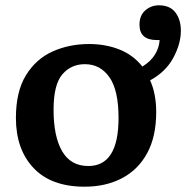

<svg xmlns="http://www.w3.org/2000/svg" viewBox="-20 -690 702 724"><path d="M299 14Q173 14 106.5 -56.5Q40 -127 40 -245Q40 -345 78 -406.5Q116 -468 178.5 -496Q241 -524 316 -524Q378 -524 430 -503.5Q482 -483 517 -439Q549 -459 564.5 -484.5Q580 -510 582 -539H571Q506 -539 506 -597Q506 -632 528 -651Q550 -670 579 -670Q621 -670 641.5 -643Q662 -616 662 -574Q662 -525 633.5 -472Q605 -419 546 -387Q569 -337 569 -267Q569 -175 535 -112.5Q501 -50 440 -18Q379 14 299 14ZM313 -64Q427 -64 427 -245Q427 -350 392.5 -399Q358 -448 300 -448Q248 -448 215 -409.5Q182 -371 182 -276Q182 -175 214.5 -119.5Q247 -64 313 -64Z"/></svg>

Font: Literata 12pt SemiBold
Style: Regular
Weight: 600
Designer: Latin by Veronika Burian and Jose Scaglione. Greek by Irene Vlachou. Cyrillic by Vera Evstafieva.
Foundry: TypeTogether
Version: Version 3.002